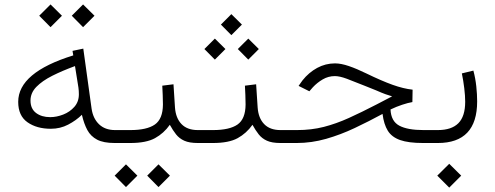

<svg xmlns="http://www.w3.org/2000/svg" viewBox="-20 -648 2245 870"><path d="M305.2 -576.7 356.4 -627.9 408.2 -576.7 356.4 -524.9ZM157.7 -576.7 209 -627.9 260.7 -576.7 209 -524.9ZM62.5 -186.5Q62.5 -319.8 312 -397L308.6 -417.5L357.4 -427.7L395 -155.8Q401.4 -111.3 428.7 -85Q456.1 -58.6 501.5 -58.6H516.6V0H499.5Q449.2 0 420.2 -15.1Q391.1 -30.3 375.7 -58.8Q360.4 -87.4 351.1 -127.9Q324.7 -102.1 288.8 -83.3Q252.9 -64.5 210.4 -64.5Q146.5 -64.5 104.5 -94Q62.5 -123.5 62.5 -186.5ZM319.8 -348.6Q262.7 -327.6 217 -304.7Q171.4 -281.7 144.8 -254.4Q118.2 -227.1 118.2 -192.4Q118.2 -155.3 143.3 -136.2Q168.5 -117.2 207.5 -117.2Q236.3 -117.2 266.4 -128.9Q296.4 -140.6 316.9 -163.8Q337.4 -187 337.4 -220.7Q337.4 -236.8 335.4 -251Z M891.1 0H876.5Q837.9 0 815.2 -10.3Q792.5 -20.5 777.8 -39.1Q763.2 -57.6 749.5 -82.5Q722.2 -43.9 682.4 -22Q642.6 0 569.8 0H497.1V-58.6H570.8Q645.5 -58.6 681.6 -83.7Q717.8 -108.9 718.3 -174.3Q718.3 -195.3 717.3 -217.5Q716.3 -239.7 715.3 -259.8L766.1 -266.1L772.9 -160.6Q776.4 -112.8 802.5 -85.7Q828.6 -58.6 876.5 -58.6H891.1ZM647 147.9 698.2 96.7 750 147.9 698.2 199.7ZM499.5 147.9 550.8 96.7 602.5 147.9 550.8 199.7Z M1265.6 0H1251Q1212.4 0 1189.7 -10.3Q1167 -20.5 1152.3 -39.1Q1137.7 -57.6 1124 -82.5Q1096.7 -43.9 1056.9 -22Q1017.1 0 944.3 0H871.6V-58.6H945.3Q1020 -58.6 1056.2 -83.7Q1092.3 -108.9 1092.8 -174.3Q1092.8 -195.3 1091.8 -217.5Q1090.8 -239.7 1089.8 -259.8L1140.6 -266.1L1147.5 -160.6Q1150.9 -112.8 1177 -85.7Q1203.1 -58.6 1251 -58.6H1265.6ZM981 -536.6 1028.3 -584 1076.2 -536.6 1028.3 -488.8ZM1057.6 -425.8 1105 -473.1 1152.8 -425.8 1105 -377.9ZM906.2 -425.8 953.6 -473.1 1001.5 -425.8 953.6 -377.9Z M1848.6 -185.5Q1828.6 -182.1 1802.2 -173.3Q1775.9 -164.6 1749.5 -151.9Q1752 -98.6 1789.3 -78.6Q1826.7 -58.6 1898.9 -58.6H1925.3V0H1897Q1831.1 0 1793 -13.4Q1754.9 -26.9 1737.1 -55.9Q1719.2 -85 1713.4 -131.8Q1651.4 -98.1 1587.4 -67.9Q1523.4 -37.6 1457.5 -18.8Q1391.6 0 1324.2 0H1246.1V-58.6H1325.7Q1391.1 -58.6 1447.3 -73Q1503.4 -87.4 1561 -113.5Q1618.7 -139.6 1687.5 -175.3L1756.8 -211.4Q1736.3 -217.8 1726.6 -221.2Q1716.8 -224.6 1708.3 -228.3Q1699.7 -231.9 1683.6 -238.8Q1667.5 -245.6 1633.8 -258.8Q1584.5 -278.8 1551.8 -291Q1519 -303.2 1497.6 -303.2Q1467.8 -303.2 1442.4 -288.3Q1417 -273.4 1397.5 -252.4L1381.8 -234.4L1333 -258.8L1350.6 -283.7Q1379.4 -319.8 1417.2 -340.3Q1455.1 -360.8 1498 -360.8Q1525.4 -360.8 1561 -348.6Q1596.7 -336.4 1639.6 -315.4Q1710 -281.2 1759 -263.7Q1808.1 -246.1 1849.6 -241.7Z M2142.1 -188.5Q2142.1 0 1963.9 0H1905.8V-58.6H1963.9Q2025.9 -58.6 2056.9 -89.6Q2087.9 -120.6 2087.9 -187Q2087.9 -213.9 2083.7 -248.3Q2079.6 -282.7 2072.8 -315.4L2125 -328.1Q2134.3 -293.5 2138.2 -256.8Q2142.1 -220.2 2142.1 -188.5ZM1961.4 147.9 2015.6 94.2 2069.8 147.9 2015.6 202.1Z"/></svg>

Font: Vazir Thin WOL-UI
Style: Thin-WOL-UI
Weight: 100
Designer: Saber Rastikerdar
Foundry: Saber Rastikerdar
Version: Version 30.1.0